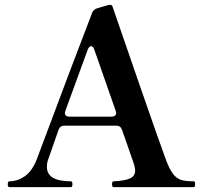

<svg xmlns="http://www.w3.org/2000/svg" viewBox="-20 -770 837 790"><path d="M783 -12Q783 0 777 0H448Q444 0 442.5 -3Q441 -6 441 -12Q441 -24 448 -24Q492 -26 514 -35.5Q536 -45 536 -68Q536 -82 526 -110L482 -236Q476 -253 458 -253H245Q227 -253 221 -236Q186 -137 179 -116Q173 -102 173 -83Q173 -24 272 -24Q278 -24 278 -12Q278 0 272 0H19Q15 0 13.5 -3Q12 -6 12 -12Q12 -24 19 -24Q52 -24 81.5 -44.5Q111 -65 130 -111Q298 -560 359 -717Q364 -731 380 -736L418 -747Q426 -750 432 -750Q438 -750 440 -748Q443 -745 444 -740Q475 -649 559.5 -405.5Q644 -162 662 -115Q677 -74 691.5 -55Q706 -36 724.5 -30Q743 -24 777 -24Q783 -24 783 -12ZM247 -306Q247 -290 266 -290H439Q448 -290 453 -294Q458 -298 458 -305Q458 -308 456 -314L368 -566Q363 -580 355 -580Q351 -580 347 -576Q343 -572 341 -566L249 -314Z"/></svg>

Font: Shippori Mincho B1
Style: Bold
Weight: 700
Designer: FONTDASU
Foundry: FONTDASU / Google Inc. / but / Adobe
Version: Version 3.110; ttfautohint (v1.8.3)